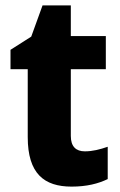

<svg xmlns="http://www.w3.org/2000/svg" viewBox="-20 -734 447 713"><path d="M295 -172C262 -172 243 -190 243 -229V-477H373V-600H243V-714H138L96 -598L19 -549V-477H83V-225C83 -89 144 -41 246 -41C302 -41 345 -52 380 -69V-189C351 -179 324 -172 295 -172Z"/></svg>

Font: Noto Sans Tamil UI SemiCondensed ExtraBold
Style: Regular
Weight: 800
Width: 4
Designer: Jelle Bosma - Monotype Design Team
Foundry: Monotype Imaging Inc.
Version: Version 2.004